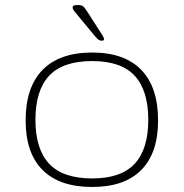

<svg xmlns="http://www.w3.org/2000/svg" viewBox="-20 -738 731 764"><path d="M347 6Q217 6 149.5 -61.5Q82 -129 82 -259Q82 -391 149.5 -460Q217 -529 347 -529Q475 -529 542 -460Q609 -391 609 -259Q609 -129 542 -61.5Q475 6 347 6ZM347 -28Q462 -28 516 -86.5Q570 -145 570 -261Q570 -378 516 -436.5Q462 -495 347 -495Q230 -495 175.5 -436.5Q121 -378 121 -261Q121 -145 175.5 -86.5Q230 -28 347 -28ZM385 -576Q378 -576 372.5 -579.5Q367 -583 358 -594L304 -659Q289 -678 279 -689.5Q269 -701 269 -708Q269 -718 287 -718Q304 -718 310 -713.5Q316 -709 327 -692L377 -614Q382 -607 388 -597Q394 -587 394 -582Q394 -576 385 -576Z"/></svg>

Font: Asap Expanded Thin
Style: Regular
Weight: 100
Width: 7
Designer: Pablo Cosgaya
Foundry: Omnibus-Type
Version: Version 3.001; ttfautohint (v1.8.4.7-5d5b)